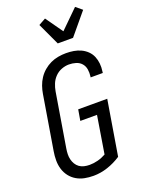

<svg xmlns="http://www.w3.org/2000/svg" viewBox="-181 -1067 861 1156"><g transform="rotate(-20 250.0 -489.0)"><path d="M211 8Q181 8 153.5 2.5Q126 -3 102.5 -17Q79 -31 62.5 -52.5Q46 -74 38 -100.5Q30 -127 30 -156Q30 -185 35 -214L92 -559Q96 -584 104.5 -608.5Q113 -633 127.5 -655Q142 -677 162.5 -694.5Q183 -712 206.5 -723Q230 -734 255.5 -738.5Q281 -743 306 -743Q331 -743 355 -739Q379 -735 400.5 -725Q422 -715 439 -698.5Q456 -682 465 -660.5Q474 -639 476.5 -614.5Q479 -590 475 -564L474 -555H396L397 -561Q400 -584 396.5 -606Q393 -628 379 -644Q365 -660 343.5 -666.5Q322 -673 299 -673Q276 -673 252 -664Q228 -655 210 -636.5Q192 -618 182.5 -595Q173 -572 169 -548L112 -203Q109 -185 108.5 -167.5Q108 -150 112 -133.5Q116 -117 124.5 -103Q133 -89 146 -79.5Q159 -70 176 -66Q193 -62 211 -62Q237 -62 264 -69Q291 -76 316 -90L355 -330H248L260 -400H446L388 -49Q347 -22 301.5 -7Q256 8 211 8ZM280 -815 214 -957 259 -982 337 -872 453 -986 493 -953 378 -815Z"/></g></svg>

Font: Iosevka Custom
Style: Italic
Weight: 400
Italic angle: -9°
Monospace: yes
Designer: Belleve Invis
Foundry: Belleve Invis
Version: Version 30.3.3; ttfautohint (v1.8.3)